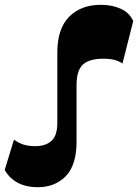

<svg xmlns="http://www.w3.org/2000/svg" viewBox="-23 -764 574 798"><path d="M134.2 14Q84.5 14 50.1 -4.8Q15.8 -23.5 -3.5 -57.7L35.2 -184Q50.7 -171.5 72.1 -164Q93.5 -156.5 123.5 -156.5Q167 -156.7 191.1 -178.6Q215.2 -200.5 215.2 -253.5V-545.5Q215.2 -645 264.5 -694.5Q313.7 -744 396 -744Q443 -744 479.2 -727.5Q515.5 -711 530.7 -676.5L486 -499.8Q472.2 -510 453 -515Q433.7 -520 406 -520Q348 -520 321.6 -495.6Q295.2 -471.3 295.2 -411.3V-175.7Q295.2 -77.7 250.5 -31.9Q205.7 14 134.2 14Z"/></svg>

Font: Savate ExtraLight
Style: Regular
Weight: 200
Designer: Max Esnée
Foundry: Plomb Type
Version: Version 2.000